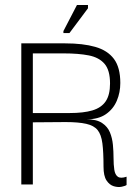

<svg xmlns="http://www.w3.org/2000/svg" viewBox="-20 -736 560 766"><path d="M65 0V-563H240Q311 -563 360 -549Q409 -535 434.5 -501Q460 -467 460 -405Q460 -367 446 -334Q432 -301 402.5 -280.5Q373 -260 326 -260Q365 -260 387 -245.5Q409 -231 418.5 -208Q428 -185 430.5 -158Q433 -131 433 -105Q433 -79 436 -59Q439 -39 450 -31Q461 -23 485 -31V2Q480 6 465.5 9Q451 12 434 7Q417 2 405 -16Q393 -34 393 -71Q393 -129 388.5 -164Q384 -199 369.5 -217Q355 -235 324 -242Q293 -249 241.5 -249Q190 -249 111 -248V0ZM111 -285H258Q313 -285 348.5 -295.5Q384 -306 401.5 -331.5Q419 -357 419 -403Q419 -456 397 -481.5Q375 -507 334 -515Q293 -523 234 -523H111ZM257 -604H233V-612L287 -716H331V-703Z"/></svg>

Font: Darker Grotesque Light
Style: Regular
Weight: 400
Version: Version 1.000;gftools[0.9.28]